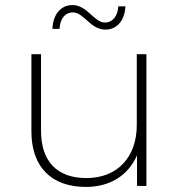

<svg xmlns="http://www.w3.org/2000/svg" viewBox="-20 -734 707 758"><path d="M319 4C416 4 487 -43 521 -121V0H558V-520H520V-241C520 -114 444 -31 321 -31C207 -31 142 -95 142 -218V-520H104V-215C104 -71 187 4 319 4ZM396 -617C442 -617 473 -654 475 -709H447C445 -671 425 -645 394 -645C351 -645 325 -714 266 -714C220 -714 189 -677 187 -620H215C217 -660 237 -685 268 -685C311 -685 337 -617 396 -617Z"/></svg>

Font: Montserrat-Alt1 ExtLt
Style: Regular
Weight: 200
Designer: Differentunic
Foundry: Differentunic
Version: Version 7.222